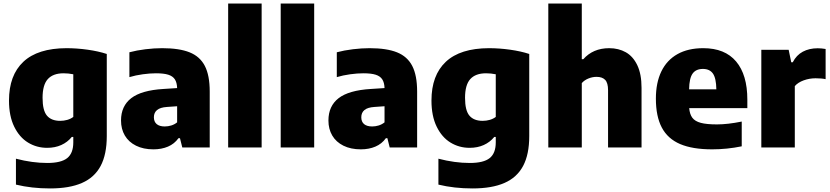

<svg xmlns="http://www.w3.org/2000/svg" viewBox="-20 -828 4662 1078"><path d="M69.5 208.5V63Q161 87 245.5 87Q323 87 357.2 59.8Q391.5 32.5 391.5 -28.5V-59H383Q359 -29.5 324 -13.8Q289 2 244.5 2Q186 2 137.5 -27.5Q89 -57 59.8 -116.8Q30.5 -176.5 30.5 -263.5Q30.5 -405.5 111.2 -481.2Q192 -557 353.5 -557.5Q411 -557.5 471.8 -549Q532.5 -540.5 579.5 -525V-64Q579.5 39 545 103.8Q510.5 168.5 440.2 199.2Q370 230 261 230Q157.5 230 69.5 208.5ZM391.5 -171.5V-411Q364 -416.5 337 -416.5Q278 -416.5 248.5 -384Q219 -351.5 219 -279Q219 -207.5 243.8 -178.5Q268.5 -149.5 318 -149.5Q338.5 -149.5 357.8 -155Q377 -160.5 391.5 -171.5Z M1157.5 -314V0H1003.5L990.5 -52H982Q959 -20 923 -4.8Q887 10.5 841.5 10.5Q785 10.5 743.8 -10Q702.5 -30.5 681 -67Q659.5 -103.5 659.5 -151.5Q659.5 -232.5 716.8 -276.8Q774 -321 897.5 -328.5L974.5 -333.5Q973.5 -364.5 961.8 -382.5Q950 -400.5 924.8 -408.5Q899.5 -416.5 855.5 -416.5Q822 -416.5 781.8 -411Q741.5 -405.5 706.5 -395V-534.5Q747.5 -545.5 796.8 -551.5Q846 -557.5 890.5 -557.5Q986.5 -557.5 1044.5 -534.2Q1102.5 -511 1130 -458Q1157.5 -405 1157.5 -314ZM974.5 -141V-231.5L917.5 -227.5Q879.5 -225 861.8 -210.2Q844 -195.5 844 -169.5Q844 -144.5 859.8 -131.2Q875.5 -118 905 -118Q923.5 -118 941.5 -123.5Q959.5 -129 974.5 -141Z M1261 0V-808H1449V0Z M1556 0V-808H1744V0Z M2322 -314V0H2168L2155 -52H2146.5Q2123.5 -20 2087.5 -4.8Q2051.5 10.5 2006 10.5Q1949.5 10.5 1908.2 -10Q1867 -30.5 1845.5 -67Q1824 -103.5 1824 -151.5Q1824 -232.5 1881.2 -276.8Q1938.5 -321 2062 -328.5L2139 -333.5Q2138 -364.5 2126.2 -382.5Q2114.5 -400.5 2089.2 -408.5Q2064 -416.5 2020 -416.5Q1986.5 -416.5 1946.2 -411Q1906 -405.5 1871 -395V-534.5Q1912 -545.5 1961.2 -551.5Q2010.5 -557.5 2055 -557.5Q2151 -557.5 2209 -534.2Q2267 -511 2294.5 -458Q2322 -405 2322 -314ZM2139 -141V-231.5L2082 -227.5Q2044 -225 2026.2 -210.2Q2008.5 -195.5 2008.5 -169.5Q2008.5 -144.5 2024.2 -131.2Q2040 -118 2069.5 -118Q2088 -118 2106 -123.5Q2124 -129 2139 -141Z M2441.5 208.5V63Q2533 87 2617.5 87Q2695 87 2729.2 59.8Q2763.5 32.5 2763.5 -28.5V-59H2755Q2731 -29.5 2696 -13.8Q2661 2 2616.5 2Q2558 2 2509.5 -27.5Q2461 -57 2431.8 -116.8Q2402.5 -176.5 2402.5 -263.5Q2402.5 -405.5 2483.2 -481.2Q2564 -557 2725.5 -557.5Q2783 -557.5 2843.8 -549Q2904.5 -540.5 2951.5 -525V-64Q2951.5 39 2917 103.8Q2882.5 168.5 2812.2 199.2Q2742 230 2633 230Q2529.5 230 2441.5 208.5ZM2763.5 -171.5V-411Q2736 -416.5 2709 -416.5Q2650 -416.5 2620.5 -384Q2591 -351.5 2591 -279Q2591 -207.5 2615.8 -178.5Q2640.5 -149.5 2690 -149.5Q2710.5 -149.5 2729.8 -155Q2749 -160.5 2763.5 -171.5Z M3058.5 -808H3246.5V-495.5H3255Q3281.5 -526 3318.2 -541.8Q3355 -557.5 3400.5 -557.5Q3453 -557.5 3493.8 -534.5Q3534.5 -511.5 3558.2 -461.8Q3582 -412 3582 -334.5V0H3394V-321.5Q3394 -362.5 3377.8 -379.5Q3361.5 -396.5 3329.5 -396.5Q3306 -396.5 3283.5 -387.2Q3261 -378 3246.5 -361.5V0H3058.5Z M4176 -221H3849.5Q3852.5 -186.5 3867.2 -166.8Q3882 -147 3914.8 -138.2Q3947.5 -129.5 4005.5 -129.5Q4065.5 -129.5 4144.5 -145.5V-6.5Q4062 10.5 3978.5 10.5Q3868 10.5 3798.5 -19.2Q3729 -49 3695.8 -111.8Q3662.5 -174.5 3662.5 -274.5Q3662.5 -363.5 3693.2 -427Q3724 -490.5 3783.5 -524Q3843 -557.5 3928.5 -557.5Q4050 -557.5 4113 -482.8Q4176 -408 4176 -268.5ZM3849 -326.5H4002Q4001 -389 3982.8 -415Q3964.5 -441 3926.5 -441Q3887.5 -441 3868.8 -415Q3850 -389 3849 -326.5Z M4254.5 -548.5H4408L4422.5 -478.5H4431Q4451.5 -518.5 4487.5 -537.8Q4523.5 -557 4571 -557Q4591.5 -557 4615.5 -553V-383.5Q4593.5 -388.5 4559 -388.5Q4524.5 -388.5 4492.2 -376.8Q4460 -365 4442.5 -344.5V0H4254.5Z"/></svg>

Font: Encode Sans ExtraBold
Style: Regular
Weight: 800
Designer: Multiple Designers
Foundry: Impallari Type
Version: Version 2.000